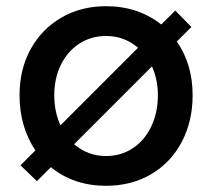

<svg xmlns="http://www.w3.org/2000/svg" viewBox="-20 -588 685 619"><path d="M550 -454Q601 -381 601 -281Q601 -197 566 -130.5Q531 -64 467.5 -26.5Q404 11 322 11Q218 11 144 -49L99 -4L46 -55L94 -103Q43 -180 43 -281Q43 -364 78.5 -429Q114 -494 177.5 -531Q241 -568 322 -568Q425 -568 500 -509L545 -554L597 -501ZM175 -184 425 -434Q381 -472 322 -472Q274 -472 236 -447.5Q198 -423 176.5 -379.5Q155 -336 155 -281Q155 -227 175 -184ZM489 -281Q489 -331 470 -374L219 -123Q263 -85 322 -85Q370 -85 408 -110Q446 -135 467.5 -180Q489 -225 489 -281Z"/></svg>

Font: Open Sauce Sans Medium
Style: Regular
Weight: 500
Designer: Alfredo Marco Pradil
Foundry: Creative Sauce Fz LLC
Version: Version 1.477